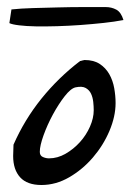

<svg xmlns="http://www.w3.org/2000/svg" viewBox="-20 -528 375 549"><path d="M17.6 -82Q17.6 -85.9 18.1 -98.1Q18.6 -110.4 18.6 -114.3Q49.8 -185.5 98.6 -246.1Q147.5 -306.6 209 -353.5Q210.9 -353.5 215.3 -355Q219.7 -356.4 221.7 -356.4Q248 -356.4 265.1 -345.2Q282.2 -334 292.5 -315.9Q302.7 -297.9 306.6 -275.9Q310.5 -253.9 310.5 -233.4Q310.5 -195.3 293 -153.8Q275.4 -112.3 245.6 -77.6Q215.8 -43 177.7 -21Q139.6 1 98.6 1Q57.6 1 37.6 -21Q17.6 -43 17.6 -82ZM93.8 -93.8Q93.8 -83 102.5 -79.1Q111.3 -75.2 120.1 -75.2Q144.5 -75.2 167.5 -88.4Q190.4 -101.6 208.5 -121.6Q226.6 -141.6 237.3 -166Q248 -190.4 248 -212.9Q248 -223.6 246.6 -236.8Q245.1 -250 240.2 -260.3Q235.4 -270.5 225.1 -276.4Q214.8 -282.2 196.3 -278.3Q182.6 -275.4 165 -252.9Q147.5 -230.5 131.3 -200.7Q115.2 -170.9 104.5 -141.1Q93.8 -111.3 93.8 -93.8ZM12.7 -501Q39.1 -503.9 74.2 -504.9Q109.4 -505.9 146.5 -506.8Q183.6 -507.8 218.8 -507.8H282.2Q298.8 -507.8 312.5 -500.5Q326.2 -493.2 333 -470.7Q307.6 -465.8 275.9 -462.4Q244.1 -459 210.4 -456.5Q176.8 -454.1 143.6 -453.1Q110.4 -452.1 82.5 -452.6Q54.7 -453.1 34.7 -455.6Q14.6 -458 6.8 -461.9Z"/></svg>

Font: La Belle Aurore
Style: Regular
Weight: 400
Version: Version 1.001 2001